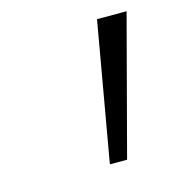

<svg xmlns="http://www.w3.org/2000/svg" viewBox="-61 -711 382 420"><g transform="rotate(-15 130.5 -501.0)"><path d="M194 -658H261L178 -344H139Z"/></g></svg>

Font: LXGW Bright GB
Style: Italic
Weight: 400
Italic angle: -12°
Designer: Christian Thalmann (Catharsis Fonts)
Foundry: LXGW / Christian Thalmann (Catharsis Fonts) / Fontworks Inc.
Version: Version 5.510